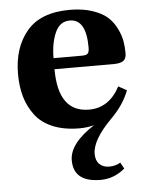

<svg xmlns="http://www.w3.org/2000/svg" viewBox="-53 -545 625 830"><g transform="rotate(-5 259.5 -130.0)"><path d="M34 -245Q34 -359 94 -430.5Q154 -502 281 -502Q336 -502 378 -488Q420 -474 443.5 -453Q467 -432 481.5 -402.5Q496 -373 500.5 -347.5Q505 -322 505 -294Q505 -271 492 -261.5Q479 -252 451 -252H193Q193 -65 327 -65Q414 -65 461 -154L497 -134Q474 -73 419 -18Q334 67 334 128Q334 157 350 172.5Q366 188 392 188Q420 188 441 175L456 202Q408 242 351 242Q233 242 233 147Q233 74 342 4Q311 12 279 12Q212 12 163 -8.5Q114 -29 86.5 -66Q59 -103 46.5 -147Q34 -191 34 -245ZM193 -300H317Q335 -300 341.5 -306.5Q348 -313 348 -333Q348 -456 277 -456Q233 -456 213 -410Q193 -364 193 -300Z"/></g></svg>

Font: Heuristica
Style: Bold
Weight: 700
Version: Version 1.0.2